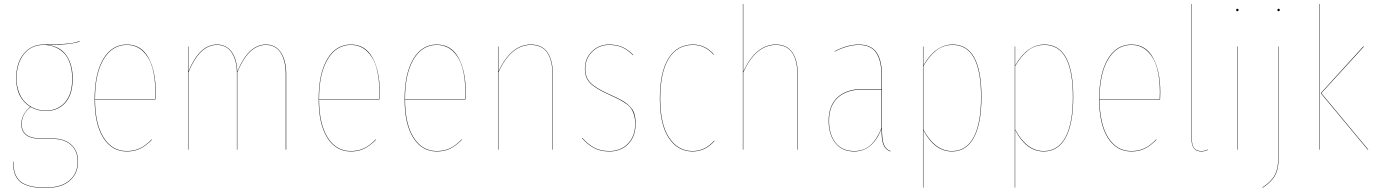

<svg xmlns="http://www.w3.org/2000/svg" viewBox="-20 -750 6895 962"><path d="M378.9 -543.9 379.9 -542Q333 -524.9 223.1 -524.9Q284.2 -515.1 314.2 -470.2Q344.2 -425.3 344.2 -356Q344.2 -276.9 307.4 -235.4Q270.5 -193.8 209 -193.8Q168.5 -193.8 133.8 -213.9Q88.9 -179.2 88.9 -127.9Q88.9 -56.2 188 -56.2H243.2Q303.7 -56.2 337.4 -24.9Q371.1 6.3 371.1 59.1Q371.1 119.1 329.3 155.5Q287.6 191.9 207 191.9Q121.1 191.9 83 162.1Q44.9 132.3 44.9 60.1H46.9Q46.9 131.3 84.5 160.6Q122.1 189.9 207 189.9Q286.1 189.9 327.6 154.3Q369.1 118.7 369.1 59.1Q369.1 6.8 335.9 -23.7Q302.7 -54.2 243.2 -54.2H188Q86.9 -54.2 86.9 -127.9Q86.9 -177.2 131.8 -214.8Q61 -258.8 61 -356.9Q61 -435.5 99.4 -481.2Q137.7 -526.9 198.2 -526.9Q258.8 -526.9 295.9 -529.5Q333 -532.2 345.9 -534.9Q358.9 -537.6 378.9 -543.9ZM198.2 -524.9Q137.2 -524.9 100.1 -479Q63 -433.1 63 -356.9Q63 -318.4 75.2 -286.9Q87.4 -255.4 108.2 -235.8Q128.9 -216.3 154.8 -206.1Q180.7 -195.8 209 -195.8Q269 -195.8 305.4 -236.8Q341.8 -277.8 341.8 -356Q341.8 -400.9 329.6 -434.8Q317.4 -468.8 296.6 -487.8Q275.9 -506.8 251.2 -515.9Q226.6 -524.9 198.2 -524.9Z M760.3 -288.1Q760.3 -266.1 759.3 -252H456.1Q456.5 -128.4 499.3 -60.8Q542 6.8 615.2 6.8Q653.3 6.8 682.1 -7.3Q710.9 -21.5 740.2 -51.8L741.2 -49.8Q710.9 -19.5 682.6 -5.4Q654.3 8.8 615.2 8.8Q540.5 8.8 497.3 -59.8Q454.1 -128.4 454.1 -252.9Q454.1 -381.3 497.3 -454.1Q540.5 -526.9 615.2 -526.9Q687.5 -526.9 723.9 -460.9Q760.3 -395 760.3 -288.1ZM757.3 -253.9Q758.3 -267.1 758.3 -288.1Q758.3 -357.4 743.9 -409.2Q729.5 -460.9 696.5 -492.9Q663.6 -524.9 615.2 -524.9Q542 -524.9 499 -452.9Q456.1 -380.9 456.1 -253.9Z M1312 -526.9Q1361.8 -526.9 1387.9 -486.3Q1414.1 -445.8 1414.1 -377.9V0H1411.6V-377.9Q1411.6 -445.3 1386.5 -485.1Q1361.3 -524.9 1312 -524.9Q1225.1 -524.9 1168.9 -387.2V0H1167V-382.8Q1167 -446.3 1141.4 -485.6Q1115.7 -524.9 1066.9 -524.9Q980 -524.9 923.8 -387.2V0H921.9V-517.1H923.8V-391.6Q979.5 -526.9 1066.9 -526.9Q1113.8 -526.9 1140.4 -490.5Q1167 -454.1 1168.9 -391.1Q1224.6 -526.9 1312 -526.9Z M1882.8 -288.1Q1882.8 -266.1 1881.8 -252H1578.6Q1579.1 -128.4 1621.8 -60.8Q1664.6 6.8 1737.8 6.8Q1775.9 6.8 1804.7 -7.3Q1833.5 -21.5 1862.8 -51.8L1863.8 -49.8Q1833.5 -19.5 1805.2 -5.4Q1776.9 8.8 1737.8 8.8Q1663.1 8.8 1619.9 -59.8Q1576.7 -128.4 1576.7 -252.9Q1576.7 -381.3 1619.9 -454.1Q1663.1 -526.9 1737.8 -526.9Q1810.1 -526.9 1846.4 -460.9Q1882.8 -395 1882.8 -288.1ZM1879.9 -253.9Q1880.9 -267.1 1880.9 -288.1Q1880.9 -357.4 1866.5 -409.2Q1852.1 -460.9 1819.1 -492.9Q1786.1 -524.9 1737.8 -524.9Q1664.6 -524.9 1621.6 -452.9Q1578.6 -380.9 1578.6 -253.9Z M2313.5 -288.1Q2313.5 -266.1 2312.5 -252H2009.3Q2009.8 -128.4 2052.5 -60.8Q2095.2 6.8 2168.5 6.8Q2206.5 6.8 2235.4 -7.3Q2264.2 -21.5 2293.5 -51.8L2294.4 -49.8Q2264.2 -19.5 2235.8 -5.4Q2207.5 8.8 2168.5 8.8Q2093.8 8.8 2050.5 -59.8Q2007.3 -128.4 2007.3 -252.9Q2007.3 -381.3 2050.5 -454.1Q2093.8 -526.9 2168.5 -526.9Q2240.7 -526.9 2277.1 -460.9Q2313.5 -395 2313.5 -288.1ZM2310.5 -253.9Q2311.5 -267.1 2311.5 -288.1Q2311.5 -357.4 2297.1 -409.2Q2282.7 -460.9 2249.8 -492.9Q2216.8 -524.9 2168.5 -524.9Q2095.2 -524.9 2052.2 -452.9Q2009.3 -380.9 2009.3 -253.9Z M2640.1 -526.9Q2696.3 -526.9 2723.1 -487.3Q2750 -447.8 2750 -377.9V0H2748V-377.9Q2748 -447.3 2721.9 -486.1Q2695.8 -524.9 2640.1 -524.9Q2539.6 -524.9 2477.1 -387.2V0H2475.1V-517.1H2477.1V-391.1Q2540 -526.9 2640.1 -526.9Z M3031.7 -526.9Q3070.3 -526.9 3098.6 -514.2Q3127 -501.5 3152.8 -475.1L3151.9 -473.1Q3125.5 -500 3097.7 -512.5Q3069.8 -524.9 3031.7 -524.9Q2981.9 -524.9 2947.3 -491Q2912.6 -457 2912.6 -404.8Q2912.6 -360.8 2939.7 -334Q2966.8 -307.1 3036.6 -275.9Q3074.7 -259.3 3096.4 -246.8Q3118.2 -234.4 3135 -217.5Q3151.9 -200.7 3158.2 -180.2Q3164.6 -159.7 3164.6 -129.9Q3164.6 -66.4 3127.9 -28.8Q3091.3 8.8 3033.7 8.8Q2988.3 8.8 2956.8 -8.1Q2925.3 -24.9 2896.5 -57.1L2897.5 -59.1Q2926.3 -26.9 2957.5 -10Q2988.8 6.8 3033.7 6.8Q3090.3 6.8 3126.5 -30.5Q3162.6 -67.9 3162.6 -129.9Q3162.6 -153.8 3157.7 -171.6Q3152.8 -189.5 3144.5 -202.9Q3136.2 -216.3 3119.6 -228.5Q3103 -240.7 3084.5 -250.5Q3065.9 -260.3 3035.6 -273.9Q2965.3 -305.2 2938 -332.5Q2910.6 -359.9 2910.6 -404.8Q2910.6 -458 2945.8 -492.4Q2981 -526.9 3031.7 -526.9Z M3452.1 -526.9Q3514.2 -526.9 3557.1 -477.1L3555.2 -476.1Q3512.7 -524.9 3452.1 -524.9Q3373.5 -524.9 3330.8 -456.5Q3288.1 -388.2 3288.1 -255.9Q3288.1 -126.5 3332.8 -59.8Q3377.4 6.8 3450.2 6.8Q3512.7 6.8 3558.1 -44.9L3560.1 -43.9Q3514.2 8.8 3450.2 8.8Q3376 8.8 3331.1 -58.3Q3286.1 -125.5 3286.1 -255.9Q3286.1 -389.2 3329.6 -458Q3373 -526.9 3452.1 -526.9Z M3867.2 -526.9Q3923.3 -526.9 3950.2 -487.3Q3977.1 -447.8 3977.1 -377.9V0H3975.1V-377.9Q3975.1 -447.3 3949 -486.1Q3922.9 -524.9 3867.2 -524.9Q3766.6 -524.9 3704.1 -387.2V0H3702.1V-730H3704.1V-391.1Q3767.1 -526.9 3867.2 -526.9Z M4398.9 -109.9Q4398.9 -53.2 4407.7 -28.1Q4416.5 -2.9 4441.9 6.8L4440.9 8.8Q4415 -1.5 4405.8 -26.1Q4396.5 -50.8 4396.5 -104.5Q4352.1 8.8 4259.8 8.8Q4198.7 8.8 4165.3 -33.7Q4131.8 -76.2 4131.8 -145Q4131.8 -221.2 4176.8 -262.7Q4221.7 -304.2 4304.7 -304.2H4396.5V-372.1Q4396.5 -446.3 4369.9 -485.6Q4343.3 -524.9 4282.7 -524.9Q4227.5 -524.9 4161.6 -491.2V-493.2Q4226.1 -526.9 4282.7 -526.9Q4344.2 -526.9 4371.6 -487.3Q4398.9 -447.8 4398.9 -372.1ZM4259.8 6.8Q4308.1 6.8 4340.8 -22Q4373.5 -50.8 4396.5 -108.4V-301.8H4304.7Q4222.7 -301.8 4178.2 -261Q4133.8 -220.2 4133.8 -145Q4133.8 -76.7 4166.5 -34.9Q4199.2 6.8 4259.8 6.8Z M4753.4 -526.9Q4897.5 -526.9 4897.5 -264.2Q4897.5 -131.3 4859.9 -61.3Q4822.3 8.8 4749.5 8.8Q4662.1 8.8 4606.4 -98.1V189.9H4604.5V-517.1H4606.4V-421.9Q4667 -526.9 4753.4 -526.9ZM4749.5 6.8Q4821.3 6.8 4858.4 -62.5Q4895.5 -131.8 4895.5 -264.2Q4895.5 -524.9 4753.4 -524.9Q4707 -524.9 4671.9 -497.8Q4636.7 -470.7 4606.4 -418.9V-101.1Q4664.1 6.8 4749.5 6.8Z M5213.4 -526.9Q5357.4 -526.9 5357.4 -264.2Q5357.4 -131.3 5319.8 -61.3Q5282.2 8.8 5209.5 8.8Q5122.1 8.8 5066.4 -98.1V189.9H5064.5V-517.1H5066.4V-421.9Q5127 -526.9 5213.4 -526.9ZM5209.5 6.8Q5281.2 6.8 5318.4 -62.5Q5355.5 -131.8 5355.5 -264.2Q5355.5 -524.9 5213.4 -524.9Q5167 -524.9 5131.8 -497.8Q5096.7 -470.7 5066.4 -418.9V-101.1Q5124 6.8 5209.5 6.8Z M5793.5 -288.1Q5793.5 -266.1 5792.5 -252H5489.3Q5489.7 -128.4 5532.5 -60.8Q5575.2 6.8 5648.4 6.8Q5686.5 6.8 5715.3 -7.3Q5744.1 -21.5 5773.4 -51.8L5774.4 -49.8Q5744.1 -19.5 5715.8 -5.4Q5687.5 8.8 5648.4 8.8Q5573.7 8.8 5530.5 -59.8Q5487.3 -128.4 5487.3 -252.9Q5487.3 -381.3 5530.5 -454.1Q5573.7 -526.9 5648.4 -526.9Q5720.7 -526.9 5757.1 -460.9Q5793.5 -395 5793.5 -288.1ZM5790.5 -253.9Q5791.5 -267.1 5791.5 -288.1Q5791.5 -357.4 5777.1 -409.2Q5762.7 -460.9 5729.7 -492.9Q5696.8 -524.9 5648.4 -524.9Q5575.2 -524.9 5532.2 -452.9Q5489.3 -380.9 5489.3 -253.9Z M5999 8.8Q5974.6 8.8 5962.4 -6.6Q5950.2 -22 5950.2 -49.8V-730H5952.1V-49.8Q5952.1 6.8 5999 6.8Q6016.6 6.8 6032.2 -1V1Q6016.6 8.8 5999 8.8Z M6185.5 -700.2Q6185.5 -693.8 6179.7 -693.8Q6173.8 -693.8 6173.8 -700.2Q6173.8 -706.1 6179.7 -706.1Q6185.5 -706.1 6185.5 -700.2ZM6180.7 -517.1V0H6178.7V-517.1Z M6392.1 -700.2Q6392.1 -693.8 6386.2 -693.8Q6380.4 -693.8 6380.4 -700.2Q6380.4 -706.1 6386.2 -706.1Q6392.1 -706.1 6392.1 -700.2ZM6387.2 -517.1V32.2Q6387.2 94.7 6368.9 128.4Q6350.6 162.1 6306.2 190.9L6305.2 189Q6349.1 160.6 6367.2 127.2Q6385.3 93.8 6385.3 32.2V-517.1Z M6592.8 -730V0H6590.8V-730ZM6814 -517.1 6600.6 -283.2 6835.9 0H6833L6597.7 -283.2L6810.5 -517.1Z"/></svg>

Font: Fira Sans Compressed Two
Style: Regular
Weight: 100
Width: 1
Designer: Carrois Corporate & Edenspiekermann AG
Foundry: Carrois Corporate GbR & Edenspiekermann AG
Version: Version 4.203;PS 004.203;hotconv 1.0.88;makeotf.lib2.5.64775